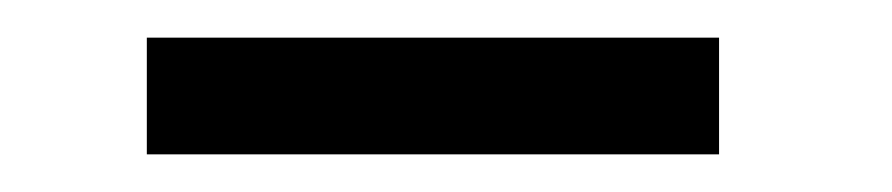

<svg xmlns="http://www.w3.org/2000/svg" viewBox="-20 -728 474 102"><path d="M58 -708H362V-646H58Z"/></svg>

Font: Encode Sans Narrow
Style: Regular
Weight: 400
Designer: Pablo Impallari, Andres Torresi
Foundry: Pablo Impallari, Andres Torresi
Version: Version 1.000; ttfautohint (v1.00) -l 8 -r 50 -G 200 -x 14 -